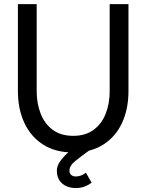

<svg xmlns="http://www.w3.org/2000/svg" viewBox="-20 -743 723 948"><path d="M161.1 -722.7H68.4V-293Q68.4 -205.1 100.1 -136.7Q131.8 -68.4 192.6 -29.3Q253.4 9.8 341.3 9.8Q429.2 9.8 490.2 -29.3Q551.3 -68.4 582.8 -136.7Q614.3 -205.1 614.3 -293V-722.7H521.5V-293Q521.5 -231.9 502 -181.9Q482.4 -131.8 442.4 -102.1Q402.3 -72.3 341.3 -72.3Q280.3 -72.3 240.2 -102.1Q200.2 -131.8 180.7 -181.9Q161.1 -231.9 161.1 -293ZM404.3 109.9Q392.1 119.1 379.4 123.8Q366.7 128.4 353.5 128.4Q340.3 128.4 331.5 120.6Q322.8 112.8 322.8 99.6Q322.8 75.2 351.8 51.8Q380.9 28.3 420.4 0L381.3 -39.1Q371.1 -32.7 351.6 -18.6Q332 -4.4 311 14.9Q290 34.2 275.4 55.9Q260.7 77.6 260.7 99.6Q260.7 128.9 273.7 147.9Q286.6 167 307.9 176.3Q329.1 185.5 353.5 185.5Q377 185.5 394.8 179.2Q412.6 172.9 432.6 159.2Z"/></svg>

Font: Giphurs
Style: Regular
Weight: 400
Version: Version 2.010